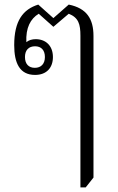

<svg xmlns="http://www.w3.org/2000/svg" viewBox="-20 -578 516 838"><path d="M331 240H354L388 197V-421C388 -495 359 -542 280 -558L213 -499L147 -558C80 -537 42 -487 42 -381C42 -304 65 -251 133 -251C184 -251 211 -283 211 -329C211 -379 179 -407 136 -407C120 -407 106 -403 95 -394C92 -457 113 -496 149 -518L213 -461L280 -518C323 -501 331 -472 331 -422ZM132 -282C105 -282 89 -299 89 -329C89 -359 105 -376 133 -376C160 -376 176 -359 176 -329C176 -299 159 -282 132 -282Z"/></svg>

Font: Noto Serif Thai SemiCondensed Light
Style: Regular
Weight: 300
Width: 4
Designer: Monotype Design Team
Foundry: Monotype Imaging Inc.
Version: Version 2.002